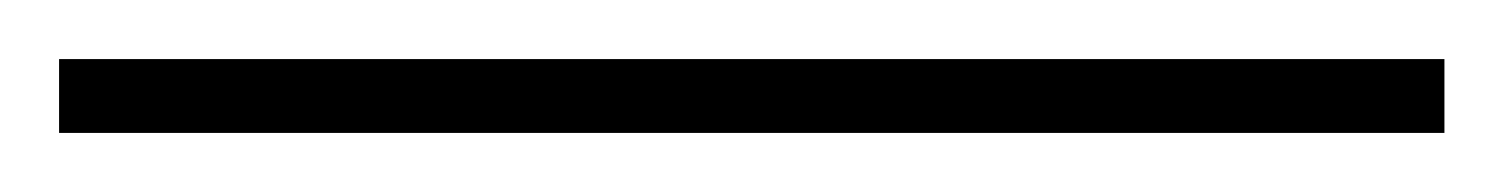

<svg xmlns="http://www.w3.org/2000/svg" viewBox="-25 63 509 65"><path d="M-5 108V83H464V108Z"/></svg>

Font: Noto Serif Tamil Thin
Style: Regular
Weight: 100
Designer: Indian Type Foundry, Tom Grace, and the Monotype Design Team
Foundry: Monotype Imaging Inc.
Version: Version 2.004; ttfautohint (v1.8.4.7-5d5b)